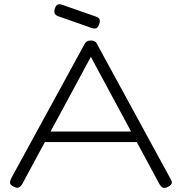

<svg xmlns="http://www.w3.org/2000/svg" viewBox="-20 -884 893 915"><path d="M793 -31Q799 -22 799 -15Q799 -8 794 -3Q789 2 779 7Q765 14 756 10Q747 6 739 -8L413 -613L87 -9Q79 6 70 9.5Q61 13 46 6Q37 2 32 -3.5Q27 -9 28 -17Q29 -25 35 -37L383 -674Q388 -683 395 -687Q402 -691 413 -691Q421 -691 426.5 -689Q432 -687 436 -683.5Q440 -680 443 -673ZM159 -207 179 -257H637L656 -207ZM416 -751 259 -806Q245 -811 241 -819Q237 -827 241 -842Q246 -858 254.5 -862Q263 -866 277 -861L437 -805Q451 -800 454.5 -791.5Q458 -783 452 -768Q447 -753 439 -749.5Q431 -746 416 -751Z"/></svg>

Font: Fredoka SemiExpanded Light
Style: Regular
Weight: 300
Width: 6
Designer: Ben Nathan
Foundry: Milena B. Brandão, Ben Nathan
Version: Version 2.001